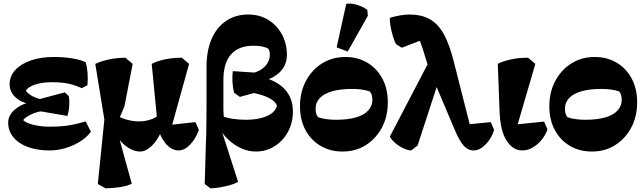

<svg xmlns="http://www.w3.org/2000/svg" viewBox="-20 -815 3551 1058"><path d="M253 14Q185 14 133.5 -5Q82 -24 53.5 -59Q25 -94 25 -139Q25 -183 67.5 -216Q110 -249 176 -258L187 -266L337 -306L359 -286Q362 -270 362 -249.5Q362 -229 359 -208.5Q356 -188 351 -176L207 -201Q189 -200 169 -192Q149 -184 132 -174Q115 -164 108 -153Q122 -138 163 -127.5Q204 -117 253 -117Q295 -117 327 -120Q359 -123 388.5 -129.5Q418 -136 452 -146L481 -89Q459 -59 422 -35.5Q385 -12 341 1Q297 14 253 14ZM239 -228 172 -239Q110 -242 71.5 -273.5Q33 -305 33 -351Q33 -395 64 -429Q95 -463 150 -482Q205 -501 276 -501Q333 -501 380 -493Q427 -485 452 -472Q460 -446 462.5 -413.5Q465 -381 462 -346L431 -329Q402 -342 377.5 -349Q353 -356 327 -359Q301 -362 267 -362Q214 -362 176 -350Q138 -338 122 -316Q130 -303 148.5 -291Q167 -279 192.5 -271.5Q218 -264 243 -264Z M562 223 519 199 559 -195 578 -16 505 -463Q523 -472 550 -480Q577 -488 608.5 -492.5Q640 -497 671 -497L711 -463L666 -230L631 -148V-75L706 197Q689 208 648 215Q607 222 562 223ZM752 20Q727 20 701 7Q675 -6 652.5 -29Q630 -52 615 -81L620 -183Q633 -172 653 -164Q673 -156 697.5 -151Q722 -146 746 -146Q780 -146 810.5 -156.5Q841 -167 857 -184L871 -96Q849 -43 816.5 -11.5Q784 20 752 20ZM964 14Q924 14 891 -26.5Q858 -67 846 -131V-154L816 -463Q834 -473 861 -481Q888 -489 919.5 -493Q951 -497 982 -497L1022 -463L922 -103L891 -124L1057 -142L1076 -99Q1057 -48 1026.5 -17Q996 14 964 14Z M1140 223 1108 199 1114 -7Q1116 -43 1116.5 -78Q1117 -113 1117.5 -152Q1118 -191 1118 -238V-446Q1118 -535 1146 -600Q1174 -665 1226 -700Q1278 -735 1348 -735Q1410 -735 1457.5 -706Q1505 -677 1533 -626.5Q1561 -576 1561 -512Q1561 -446 1507 -404.5Q1453 -363 1362 -360L1313 -406Q1356 -405 1391 -418Q1426 -431 1446.5 -456.5Q1467 -482 1467 -514Q1467 -533 1459 -546Q1445 -555 1424 -559Q1403 -563 1377 -563Q1295 -563 1253 -515.5Q1211 -468 1211 -374V-220Q1211 -197 1212.5 -180Q1214 -163 1216 -149L1193 -121L1292 187Q1268 201 1224.5 211Q1181 221 1140 223ZM1390 20Q1347 20 1306.5 1Q1266 -18 1233 -50.5Q1200 -83 1181 -127L1204 -176Q1225 -166 1261 -160.5Q1297 -155 1334 -155Q1385 -155 1422.5 -165.5Q1460 -176 1481 -193.5Q1502 -211 1506 -233Q1495 -262 1446.5 -282.5Q1398 -303 1331 -308L1412 -393Q1501 -374 1547.5 -325Q1594 -276 1594 -200Q1594 -139 1567 -89Q1540 -39 1493.5 -9.5Q1447 20 1390 20ZM1302 -281 1270 -304Q1263 -330 1261 -363.5Q1259 -397 1263 -423L1429 -412L1447 -321Z M1868 20Q1799 20 1746 -11.5Q1693 -43 1663 -99Q1633 -155 1633 -229Q1633 -307 1665.5 -368.5Q1698 -430 1754.5 -465.5Q1811 -501 1883 -501Q1952 -501 2005 -469Q2058 -437 2087.5 -381Q2117 -325 2117 -251Q2117 -173 2084.5 -112Q2052 -51 1996 -15.5Q1940 20 1868 20ZM1831 -155Q1897 -155 1941.5 -168Q1986 -181 2009 -206Q2032 -231 2032 -265Q2032 -294 2018 -311Q1998 -318 1973 -321.5Q1948 -325 1920 -325Q1855 -325 1810 -312Q1765 -299 1742 -274.5Q1719 -250 1719 -216Q1719 -186 1733 -169Q1753 -162 1778 -158.5Q1803 -155 1831 -155ZM1896 -531 1835 -554 1888 -794Q1909 -797 1931 -792.5Q1953 -788 1972.5 -779Q1992 -770 2004 -761L2007 -728Z M2590 14Q2559 14 2535 -12.5Q2511 -39 2484 -104L2357 -404Q2344 -432 2333 -469.5Q2322 -507 2310 -544Q2303 -566 2296.5 -582.5Q2290 -599 2282.5 -613Q2275 -627 2266 -642L2316 -599L2194 -552L2162 -572Q2148 -600 2138 -641.5Q2128 -683 2128 -716Q2150 -724 2180.5 -729.5Q2211 -735 2236 -735Q2302 -735 2348 -709.5Q2394 -684 2426 -626Q2458 -568 2482 -470L2578 -92L2530 -127L2684 -142L2703 -99Q2688 -51 2655.5 -18.5Q2623 14 2590 14ZM2246 14Q2226 13 2202.5 2Q2179 -9 2159 -26Q2139 -43 2128 -62L2351 -489L2405 -393L2281 -13Z M2858 14Q2806 14 2771.5 -40Q2737 -94 2733 -198L2723 -463Q2746 -476 2790.5 -486.5Q2835 -497 2890 -497L2930 -463L2823 -97L2782 -125L2978 -145L2997 -102Q2987 -72 2965.5 -45.5Q2944 -19 2916 -2.5Q2888 14 2858 14Z M3242 20Q3173 20 3120 -11.5Q3067 -43 3037 -99Q3007 -155 3007 -229Q3007 -307 3039.5 -368.5Q3072 -430 3128.5 -465.5Q3185 -501 3257 -501Q3326 -501 3379 -469Q3432 -437 3461.5 -381Q3491 -325 3491 -251Q3491 -173 3458.5 -112Q3426 -51 3370 -15.5Q3314 20 3242 20ZM3205 -155Q3271 -155 3315.5 -168Q3360 -181 3383 -206Q3406 -231 3406 -265Q3406 -294 3392 -311Q3372 -318 3347 -321.5Q3322 -325 3294 -325Q3229 -325 3184 -312Q3139 -299 3116 -274.5Q3093 -250 3093 -216Q3093 -186 3107 -169Q3127 -162 3152 -158.5Q3177 -155 3205 -155Z"/></svg>

Font: Eczar
Style: Bold
Weight: 700
Designer: Vaibhav Singh
Foundry: Rosetta Type Foundry
Version: Version 2.000